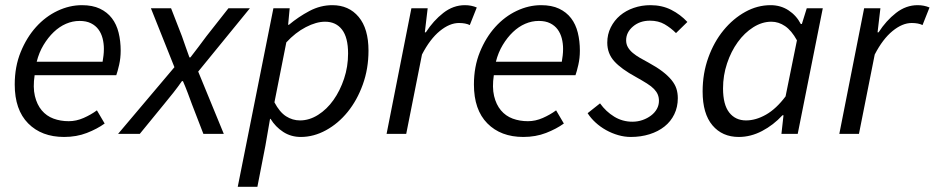

<svg xmlns="http://www.w3.org/2000/svg" viewBox="-20 -518 3617 743"><path d="M37 -191Q37 -260 60 -316.5Q83 -373 119.5 -413.5Q156 -454 202.5 -476Q249 -498 297 -498Q338 -498 366.5 -484.5Q395 -471 413 -447.5Q431 -424 439 -391.5Q447 -359 447 -322Q447 -293 441 -267Q435 -241 430 -227H114Q107 -180 115 -146.5Q123 -113 141.5 -91Q160 -69 187 -59Q214 -49 246 -49Q275 -49 303.5 -61.5Q332 -74 355 -91L385 -40Q356 -19 316 -3.5Q276 12 228 12Q141 12 89 -40.5Q37 -93 37 -191ZM122 -279H377Q379 -291 380.5 -303Q382 -315 382 -329Q382 -350 377 -369.5Q372 -389 361 -404Q350 -419 332 -428Q314 -437 288 -437Q261 -437 235.5 -426Q210 -415 188 -394Q166 -373 148.5 -344Q131 -315 122 -279Z M437 0 655 -258 564 -486H642L684 -378Q692 -356 698.5 -336.5Q705 -317 713 -296H717Q732 -316 748 -336.5Q764 -357 779 -378L864 -486H947L747 -241L846 0H767L723 -114Q715 -136 706.5 -158.5Q698 -181 688 -204H684Q668 -181 651 -159.5Q634 -138 615 -115L521 0Z M1025 -58 1007 46 976 205H900L1038 -486H1101L1095 -422H1098Q1135 -453 1177.5 -475.5Q1220 -498 1266 -498Q1330 -498 1368 -452.5Q1406 -407 1406 -322Q1406 -252 1384 -191Q1362 -130 1325.5 -85Q1289 -40 1241.5 -14Q1194 12 1144 12Q1106 12 1076 -7.5Q1046 -27 1027 -58ZM1238 -434Q1204 -434 1163.5 -413Q1123 -392 1088 -354L1042 -122Q1062 -84 1087 -68Q1112 -52 1141 -52Q1177 -52 1211 -73.5Q1245 -95 1270.5 -131Q1296 -167 1311.5 -213.5Q1327 -260 1327 -311Q1327 -373 1303.5 -403.5Q1280 -434 1238 -434Z M1476 0 1572 -486H1635L1624 -393H1628Q1657 -438 1695.5 -468Q1734 -498 1779 -498Q1804 -498 1825 -489L1798 -421Q1782 -429 1756 -429Q1720 -429 1682 -398Q1644 -367 1613 -307L1552 0Z M1814 -191Q1814 -260 1837 -316.5Q1860 -373 1896.5 -413.5Q1933 -454 1979.5 -476Q2026 -498 2074 -498Q2115 -498 2143.5 -484.5Q2172 -471 2190 -447.5Q2208 -424 2216 -391.5Q2224 -359 2224 -322Q2224 -293 2218 -267Q2212 -241 2207 -227H1891Q1884 -180 1892 -146.5Q1900 -113 1918.5 -91Q1937 -69 1964 -59Q1991 -49 2023 -49Q2052 -49 2080.5 -61.5Q2109 -74 2132 -91L2162 -40Q2133 -19 2093 -3.5Q2053 12 2005 12Q1918 12 1866 -40.5Q1814 -93 1814 -191ZM1899 -279H2154Q2156 -291 2157.5 -303Q2159 -315 2159 -329Q2159 -350 2154 -369.5Q2149 -389 2138 -404Q2127 -419 2109 -428Q2091 -437 2065 -437Q2038 -437 2012.5 -426Q1987 -415 1965 -394Q1943 -373 1925.5 -344Q1908 -315 1899 -279Z M2421 12Q2397 12 2372.5 5Q2348 -2 2325.5 -14.5Q2303 -27 2284.5 -44Q2266 -61 2254 -80L2302 -118Q2325 -86 2357 -66.5Q2389 -47 2427 -47Q2448 -47 2466.5 -53.5Q2485 -60 2499.5 -71Q2514 -82 2522 -96.5Q2530 -111 2530 -128Q2530 -141 2525.5 -152Q2521 -163 2511 -173.5Q2501 -184 2483.5 -195Q2466 -206 2441 -220Q2384 -251 2357 -281Q2330 -311 2330 -353Q2330 -385 2343.5 -412Q2357 -439 2379.5 -458Q2402 -477 2432.5 -487.5Q2463 -498 2497 -498Q2542 -498 2577.5 -480Q2613 -462 2640 -433L2596 -390Q2576 -410 2552 -424Q2528 -438 2495 -438Q2456 -438 2429.5 -415.5Q2403 -393 2403 -362Q2403 -347 2410 -335Q2417 -323 2429 -313Q2441 -303 2456.5 -294Q2472 -285 2489 -276Q2522 -258 2543.5 -241.5Q2565 -225 2578.5 -208.5Q2592 -192 2597.5 -175Q2603 -158 2603 -138Q2603 -104 2589.5 -76Q2576 -48 2551.5 -28.5Q2527 -9 2493.5 1.5Q2460 12 2421 12Z M2839 12Q2775 12 2737 -33Q2699 -78 2699 -164Q2699 -234 2721 -295Q2743 -356 2780 -401Q2817 -446 2864 -472Q2911 -498 2962 -498Q3001 -498 3031.5 -478Q3062 -458 3079 -425H3083L3102 -486H3164L3067 0H3004L3012 -72H3008Q2973 -34 2929 -11Q2885 12 2839 12ZM2867 -52Q2905 -52 2944.5 -74.5Q2984 -97 3020 -145L3064 -362Q3043 -400 3018 -417Q2993 -434 2965 -434Q2929 -434 2895 -412.5Q2861 -391 2835 -355Q2809 -319 2793.5 -272.5Q2778 -226 2778 -176Q2778 -113 2802 -82.5Q2826 -52 2867 -52Z M3228 0 3324 -486H3387L3376 -393H3380Q3409 -438 3447.5 -468Q3486 -498 3531 -498Q3556 -498 3577 -489L3550 -421Q3534 -429 3508 -429Q3472 -429 3434 -398Q3396 -367 3365 -307L3304 0Z"/></svg>

Font: TypoPRO Source Sans Pro
Style: Italic
Weight: 400
Italic angle: -11°
Designer: Paul D. Hunt
Foundry: Adobe Systems Incorporated
Version: Version 1.075;PS 2.000;hotconv 1.0.86;makeotf.lib2.5.63406